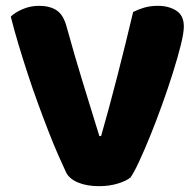

<svg xmlns="http://www.w3.org/2000/svg" viewBox="-20 -629 674 659"><path d="M428 -20Q414 -8 384.5 1Q355 10 320 10Q278 10 248 -2.5Q218 -15 207 -37Q196 -60 180 -96.5Q164 -133 146.5 -178Q129 -223 110.5 -273.5Q92 -324 75 -376Q58 -428 43 -478Q28 -528 17 -572Q31 -586 57.5 -597.5Q84 -609 114 -609Q151 -609 174.5 -593.5Q198 -578 209 -536Q236 -438 263.5 -348.5Q291 -259 321 -162H327Q354 -256 382.5 -367Q411 -478 437 -588Q455 -597 475.5 -603Q496 -609 522 -609Q559 -609 585 -592.5Q611 -576 611 -538Q611 -516 600.5 -474Q590 -432 573.5 -379.5Q557 -327 536.5 -270Q516 -213 495.5 -162.5Q475 -112 457 -73.5Q439 -35 428 -20Z"/></svg>

Font: Baloo Paaji 2 ExtraBold
Style: Regular
Weight: 800
Designer: Shuchita Grover, Noopur Datye and Ek Type
Foundry: Ek Type
Version: Version 1.640;hotconv 1.0.111;makeotfexe 2.5.65597; ttfautoh